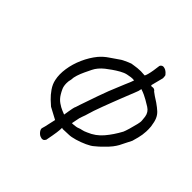

<svg xmlns="http://www.w3.org/2000/svg" viewBox="-215 -906 1172 1172"><g transform="rotate(45 370.5 -320.0)"><path d="M313 96Q299 93 287 79Q275 65 276 53Q283 31 288.5 2.5Q294 -26 298 -40L223 -80Q212 -89 191 -109Q170 -129 151 -156.5Q132 -184 126 -214Q117 -254 124.5 -305Q132 -356 154.5 -406.5Q177 -457 209 -496Q233 -524 262 -543Q291 -562 320 -583Q325 -587 337.5 -593Q350 -599 363.5 -605Q377 -611 384 -613Q392 -614 403.5 -616Q415 -618 429.5 -619.5Q444 -621 458 -621L492 -619Q496 -624 500.5 -640.5Q505 -657 508.5 -678.5Q512 -700 514 -718Q514 -727 522.5 -733.5Q531 -740 542 -737Q555 -735 569 -722.5Q583 -710 582 -703Q582 -697 583 -691.5Q584 -686 582 -681L563 -607Q563 -604 566.5 -602.5Q570 -601 571 -601L573 -602Q582 -604 589.5 -601.5Q597 -599 603 -590Q611 -584 625 -574Q639 -564 659 -552Q686 -533 701.5 -518.5Q717 -504 726 -483.5Q735 -463 740 -426Q742 -401 741 -384Q740 -367 738 -353.5Q736 -340 732 -324Q728 -308 721 -284Q708 -260 700 -242.5Q692 -225 683.5 -209.5Q675 -194 661.5 -176.5Q648 -159 623 -135Q614 -125 603 -115.5Q592 -106 580 -96Q566 -83 535.5 -69Q505 -55 472.5 -45.5Q440 -36 420 -36Q410 -35 393 -35Q376 -35 369 -34L362 -37Q362 -19 358.5 6.5Q355 32 345 83Q339 94 330.5 97Q322 100 313 96ZM312 -103Q314 -103 314 -105Q314 -107 315 -112Q316 -119 318.5 -134Q321 -149 324 -164Q327 -179 331 -186Q332 -191 339.5 -212.5Q347 -234 357.5 -264.5Q368 -295 380 -329.5Q392 -364 404.5 -396Q417 -428 427 -451Q435 -472 444.5 -493.5Q454 -515 460.5 -531Q467 -547 468 -552Q454 -554 440 -552Q426 -550 412 -547Q393 -543 370 -530Q347 -517 326.5 -502.5Q306 -488 292 -477Q256 -448 240 -415Q230 -395 219 -371.5Q208 -348 200.5 -325Q193 -302 193 -284Q190 -273 189 -265.5Q188 -258 188 -249Q188 -223 196 -205.5Q204 -188 212 -175Q227 -150 248.5 -135Q270 -120 288.5 -112.5Q307 -105 312 -103ZM384 -99Q386 -99 396 -99.5Q406 -100 417.5 -102Q429 -104 435 -107Q444 -111 457.5 -113.5Q471 -116 490 -125Q542 -146 578 -188.5Q614 -231 643 -285Q648 -296 656.5 -324.5Q665 -353 671 -379Q673 -388 674.5 -397Q676 -406 675 -414Q674 -421 673.5 -428.5Q673 -436 672 -443Q667 -477 638 -495Q614 -510 599.5 -518Q585 -526 571.5 -532.5Q558 -539 537 -546Q535 -535 532.5 -526Q530 -517 523 -501Q516 -485 503 -451Q499 -441 489.5 -417Q480 -393 468.5 -363Q457 -333 445.5 -302.5Q434 -272 425.5 -247Q417 -222 414 -210Q409 -191 401.5 -172.5Q394 -154 391 -134Q390 -129 388 -119Q386 -109 384 -99Z"/></g></svg>

Font: Caveat Medium
Style: Regular
Weight: 500
Designer: Pablo Impallari
Foundry: Pablo Impallari
Version: Version 2.000